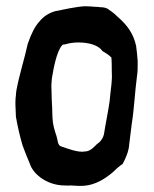

<svg xmlns="http://www.w3.org/2000/svg" viewBox="-20 -678 493 615"><path d="M30 -329C30 -320 31 -312 31 -304C36 -275 43 -244 52 -213C59 -193 67 -174 75 -155C87 -116 136 -84 186 -84C192 -84 198 -83 205 -84C222 -83 236 -82 250 -83C285 -86 315 -104 341 -126C350 -135 362 -146 373 -153C381 -168 393 -193 394 -217C396 -233 400 -263 402 -281C410 -331 412 -384 419 -436C421 -447 421 -461 421 -474V-482C420 -498 418 -515 416 -531C407 -572 386 -599 357 -624C347 -634 338 -641 330 -646C323 -653 312 -655 300 -655C296 -656 292 -656 287 -656C276 -657 264 -658 252 -658C227 -657 185 -648 156 -642C136 -636 119 -625 107 -610C92 -594 80 -570 69 -538C58 -488 43 -443 33 -391C32 -385 31 -379 31 -373C29 -360 29 -344 30 -329ZM145 -388C144 -402 145 -414 146 -426C152 -463 162 -514 179 -533C181 -535 184 -536 189 -536C202 -540 216 -542 231 -542C263 -542 294 -534 307 -516C307 -515 309 -514 312 -512C319 -508 325 -504 330 -500C334 -496 337 -494 337 -493C338 -480 338 -466 338 -453C338 -444 339 -430 338 -422L337 -408C335 -389 333 -376 331 -353C328 -329 316 -270 313 -248C309 -233 301 -223 290 -216C281 -207 272 -196 256 -193H253C231 -188 194 -203 176 -209C164 -212 165 -231 161 -242C155 -260 149 -278 148 -302C148 -312 147 -323 147 -334C146 -352 145 -370 145 -388Z"/></svg>

Font: Vapor
Style: Regular
Weight: 400
Foundry: Cannot Into Space Fonts
Version: Version 0.179